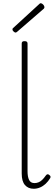

<svg xmlns="http://www.w3.org/2000/svg" viewBox="-20 -1148 340 1185"><path d="M188 17Q154 17 134 -6Q114 -29 114 -77V-879Q114 -887 118 -890.5Q122 -894 131 -894Q141 -894 145.5 -890.5Q150 -887 150 -879V-91Q150 -57 159.5 -37.5Q169 -18 193 -18Q205 -18 217 -22.5Q229 -27 240 -37.5Q251 -48 263 -65Q268 -72 273.5 -72.5Q279 -73 284 -68Q290 -64 291.5 -59.5Q293 -55 290 -49Q278 -29 262 -14Q246 1 227 9Q208 17 188 17ZM76 -947Q71 -947 64 -953.5Q57 -960 57 -965Q57 -967 57.5 -970Q58 -973 61 -975L219 -1120Q223 -1123 225 -1125.5Q227 -1128 231 -1128Q236 -1128 241.5 -1124Q247 -1120 250.5 -1114.5Q254 -1109 254 -1104Q254 -1101 253.5 -1099Q253 -1097 250 -1094L87 -953Q83 -950 81 -948.5Q79 -947 76 -947Z"/></svg>

Font: Playwrite HR Lijeva Thin
Style: Regular
Weight: 250
Designer: Veronika Burian, José Scaglione
Foundry: TypeTogether
Version: Version 1.002